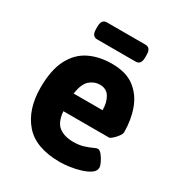

<svg xmlns="http://www.w3.org/2000/svg" viewBox="-166 -807 871 930"><g transform="rotate(30 269.5 -342.0)"><path d="M285 -531Q364 -531 411 -495.5Q458 -460 479.5 -401Q501 -342 501 -273Q501 -264 491 -250Q481 -236 468.5 -225Q456 -214 450 -214H195Q200 -154 230.5 -131.5Q261 -109 310 -109Q342 -109 366.5 -116.5Q391 -124 407.5 -132Q424 -140 431 -140Q442 -140 454 -125Q466 -110 474.5 -92Q483 -74 483 -64Q483 -45 463.5 -31.5Q444 -18 414 -9Q384 0 354 4Q324 8 303 8Q167 8 104.5 -64.5Q42 -137 42 -258Q42 -356 73 -416.5Q104 -477 159 -504Q214 -531 285 -531ZM285 -414Q254 -414 229 -392.5Q204 -371 195 -313H357Q357 -356 339.5 -385Q322 -414 285 -414ZM378 -692Q408 -692 408 -652V-637Q408 -597 378 -597H163Q133 -597 133 -637V-652Q133 -692 163 -692Z"/></g></svg>

Font: Asap VF Beta
Style: Regular
Weight: 400
Designer: Pablo Cosgaya
Foundry: Pablo Cosgaya
Version: Version 1.007